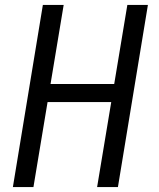

<svg xmlns="http://www.w3.org/2000/svg" viewBox="-20 -755 640 775"><path d="M32 0 153 -735H237L184 -416H441L494 -735H577L456 0H372L429 -343H172L115 0Z"/></svg>

Font: Iosevka SS04 Extended
Style: Italic
Weight: 400
Width: 7
Italic angle: -9°
Monospace: yes
Designer: Belleve Invis
Foundry: Belleve Invis
Version: Version 19.0.0; ttfautohint (v1.8.4)